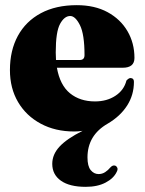

<svg xmlns="http://www.w3.org/2000/svg" viewBox="-20 -498 560 744"><path d="M432 168.5Q420.5 193 389.2 209.5Q358 226 312 226Q249.5 226 216 202.2Q182.5 178.5 182.5 137Q182.5 100.5 210.8 70Q239 39.5 300 9Q290.5 10.5 282 11Q273.5 11.5 267.5 11.5Q194 11.5 137.8 -18.8Q81.5 -49 50 -102.5Q18.5 -156 18.5 -226.5Q18.5 -302.5 49.2 -359Q80 -415.5 138.2 -446.8Q196.5 -478 277.5 -478Q347 -478 397 -450.8Q447 -423.5 474 -377.2Q501 -331 501 -273.5Q501 -235.5 455.5 -235.5H200.5Q212.5 -168 251.2 -136.5Q290 -105 348 -105Q394 -105 427.2 -126.8Q460.5 -148.5 470 -186Q480 -196.5 486.5 -195.5Q499 -195 499 -181Q499 -130 472.5 -88.8Q446 -47.5 397.5 -19Q319 26 319 112Q319 146 331.5 161.2Q344 176.5 362 176.5Q376 176.5 387.5 169Q399 161.5 407.5 151Q417 140.5 426.5 144Q431.5 145.5 434.5 152Q437.5 158.5 432 168.5ZM196 -295Q196 -279.5 197 -265.5H289Q307.5 -265.5 307.5 -284.5Q307.5 -365 289.8 -400.5Q272 -436 252 -436Q229.5 -436 212.8 -405.5Q196 -375 196 -295Z"/></svg>

Font: Fraunces 72pt Black
Style: Regular
Weight: 900
Version: Version 1.000;[0bf87f6ff]